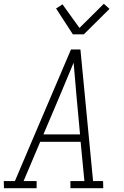

<svg xmlns="http://www.w3.org/2000/svg" viewBox="-36 -997 656 1017"><path d="M-15 0 -16 -38H43L131 -245L340 -735H390L457 -38H510L511 0H337V-38H411L391 -246H177L89 -38H158V0ZM388 -285 369 -490Q365 -534 361.5 -577.5Q358 -621 354 -665Q336 -621 317.5 -577.5Q299 -534 281 -490L194 -285ZM350 -815 261 -952 295 -974 385 -849 514 -977 544 -950 408 -815Z"/></svg>

Font: Iosevka Etoile Extralight
Style: Italic
Weight: 200
Italic angle: -9°
Designer: Belleve Invis
Foundry: Belleve Invis
Version: Version 22.1.2; ttfautohint (v1.8.4)